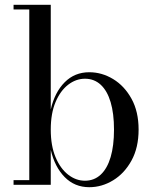

<svg xmlns="http://www.w3.org/2000/svg" viewBox="-20 -770 648 800"><path d="M352 10Q291 10 249.5 -32.2Q208 -74.5 191.5 -145.5V0H36.5V-19.5H102V-730.5H36.5V-750H191.5V-314Q208 -385.5 249.5 -427.2Q291 -469 352 -469Q404.5 -469 451.5 -440.5Q498.5 -412 528 -358.5Q557.5 -305 557.5 -230Q557.5 -155 528 -101.2Q498.5 -47.5 451.5 -18.8Q404.5 10 352 10ZM334 -17Q372.5 -17 399.8 -42.5Q427 -68 441 -115.5Q455 -163 455 -230Q455 -297 441 -344.2Q427 -391.5 399.8 -416.8Q372.5 -442 334 -442Q296.5 -442 264 -417Q231.5 -392 211.5 -344.8Q191.5 -297.5 191.5 -230Q191.5 -162.5 211.5 -115Q231.5 -67.5 264 -42.2Q296.5 -17 334 -17Z"/></svg>

Font: Bodoni Moda 11pt
Style: Regular
Weight: 400
Version: Version 2.004